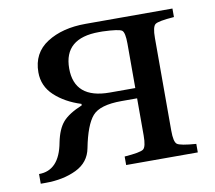

<svg xmlns="http://www.w3.org/2000/svg" viewBox="-62 -561 720 644"><g transform="rotate(-10 298.0 -239.0)"><path d="M308 -249H395V-400Q395 -438 385.5 -445.5Q376 -453 320 -455H308Q188 -455 188 -352Q188 -249 308 -249ZM27 12V-21Q96 -21 113 -113Q122 -158 142 -181Q162 -204 208 -223V-228Q154 -245 119 -277.5Q84 -310 84 -357Q84 -423 136.5 -456.5Q189 -490 268 -490H564V-461Q510 -457 499.5 -449Q489 -441 489 -403V-87Q489 -49 499.5 -41Q510 -33 564 -29V0H320V-29Q374 -33 384.5 -41Q395 -49 395 -87V-214H342Q268 -214 242.5 -184.5Q217 -155 202 -78Q193 -31 148.5 -9.5Q104 12 44 12Z"/></g></svg>

Font: Heuristica
Style: Regular
Weight: 400
Version: Version 1.0.1 ; ttfautohint (v1.4.1)